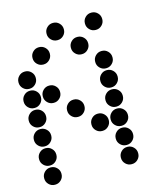

<svg xmlns="http://www.w3.org/2000/svg" viewBox="-117 -884 833 967"><g transform="rotate(-15 300.0 -400.0)"><path d="M249 -795Q231 -795 218 -782Q205 -769 205 -751V-749Q205 -731 218 -718Q231 -705 249 -705H251Q269 -705 282 -718Q295 -731 295 -749V-751Q295 -769 282 -782Q269 -795 251 -795ZM449 -795Q431 -795 418 -782Q405 -769 405 -751V-749Q405 -731 418 -718Q431 -705 449 -705H451Q469 -705 482 -718Q495 -731 495 -749V-751Q495 -769 482 -782Q469 -795 451 -795ZM149 -695Q131 -695 118 -682Q105 -669 105 -651V-649Q105 -631 118 -618Q131 -605 149 -605H151Q169 -605 182 -618Q195 -631 195 -649V-651Q195 -669 182 -682Q169 -695 151 -695ZM349 -695Q331 -695 318 -682Q305 -669 305 -651V-649Q305 -631 318 -618Q331 -605 349 -605H351Q369 -605 382 -618Q395 -631 395 -649V-651Q395 -669 382 -682Q369 -695 351 -695ZM49 -595Q31 -595 18 -582Q5 -569 5 -551V-549Q5 -531 18 -518Q31 -505 49 -505H51Q69 -505 82 -518Q95 -531 95 -549V-551Q95 -569 82 -582Q69 -595 51 -595ZM449 -595Q431 -595 418 -582Q405 -569 405 -551V-549Q405 -531 418 -518Q431 -505 449 -505H451Q469 -505 482 -518Q495 -531 495 -549V-551Q495 -569 482 -582Q469 -595 451 -595ZM49 -495Q31 -495 18 -482Q5 -469 5 -451V-449Q5 -431 18 -418Q31 -405 49 -405H51Q69 -405 82 -418Q95 -431 95 -449V-451Q95 -469 82 -482Q69 -495 51 -495ZM149 -495Q131 -495 118 -482Q105 -469 105 -451V-449Q105 -431 118 -418Q131 -405 149 -405H151Q169 -405 182 -418Q195 -431 195 -449V-451Q195 -469 182 -482Q169 -495 151 -495ZM449 -495Q431 -495 418 -482Q405 -469 405 -451V-449Q405 -431 418 -418Q431 -405 449 -405H451Q469 -405 482 -418Q495 -431 495 -449V-451Q495 -469 482 -482Q469 -495 451 -495ZM49 -395Q31 -395 18 -382Q5 -369 5 -351V-349Q5 -331 18 -318Q31 -305 49 -305H51Q69 -305 82 -318Q95 -331 95 -349V-351Q95 -369 82 -382Q69 -395 51 -395ZM249 -395Q231 -395 218 -382Q205 -369 205 -351V-349Q205 -331 218 -318Q231 -305 249 -305H251Q269 -305 282 -318Q295 -331 295 -349V-351Q295 -369 282 -382Q269 -395 251 -395ZM449 -395Q431 -395 418 -382Q405 -369 405 -351V-349Q405 -331 418 -318Q431 -305 449 -305H451Q469 -305 482 -318Q495 -331 495 -349V-351Q495 -369 482 -382Q469 -395 451 -395ZM49 -295Q31 -295 18 -282Q5 -269 5 -251V-249Q5 -231 18 -218Q31 -205 49 -205H51Q69 -205 82 -218Q95 -231 95 -249V-251Q95 -269 82 -282Q69 -295 51 -295ZM349 -295Q331 -295 318 -282Q305 -269 305 -251V-249Q305 -231 318 -218Q331 -205 349 -205H351Q369 -205 382 -218Q395 -231 395 -249V-251Q395 -269 382 -282Q369 -295 351 -295ZM449 -295Q431 -295 418 -282Q405 -269 405 -251V-249Q405 -231 418 -218Q431 -205 449 -205H451Q469 -205 482 -218Q495 -231 495 -249V-251Q495 -269 482 -282Q469 -295 451 -295ZM49 -195Q31 -195 18 -182Q5 -169 5 -151V-149Q5 -131 18 -118Q31 -105 49 -105H51Q69 -105 82 -118Q95 -131 95 -149V-151Q95 -169 82 -182Q69 -195 51 -195ZM449 -195Q431 -195 418 -182Q405 -169 405 -151V-149Q405 -131 418 -118Q431 -105 449 -105H451Q469 -105 482 -118Q495 -131 495 -149V-151Q495 -169 482 -182Q469 -195 451 -195ZM49 -95Q31 -95 18 -82Q5 -69 5 -51V-49Q5 -31 18 -18Q31 -5 49 -5H51Q69 -5 82 -18Q95 -31 95 -49V-51Q95 -69 82 -82Q69 -95 51 -95ZM449 -95Q431 -95 418 -82Q405 -69 405 -51V-49Q405 -31 418 -18Q431 -5 449 -5H451Q469 -5 482 -18Q495 -31 495 -49V-51Q495 -69 482 -82Q469 -95 451 -95Z"/></g></svg>

Font: Doto Rounded Black
Style: Regular
Weight: 900
Monospace: yes
Version: Version 1.000